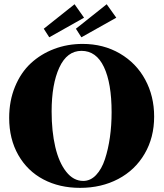

<svg xmlns="http://www.w3.org/2000/svg" viewBox="-20 -886 785 919"><path d="M215.8 -707.5 189.5 -748.5 336.9 -865.7 382.3 -801.3ZM369.6 -707.5 343.3 -748.5 490.7 -865.7 536.6 -801.3ZM363.3 13.2Q264.6 13.2 188 -27.1Q111.3 -67.4 67.6 -144Q23.9 -220.7 23.9 -321.8Q23.9 -403.3 51.8 -470.9Q79.6 -538.6 127.4 -583Q175.3 -627.4 239 -651.6Q302.7 -675.8 375.5 -675.8Q475.1 -675.8 553.7 -629.9Q632.3 -584 675 -504.9Q717.8 -425.8 717.8 -328.1Q717.8 -227.5 672.1 -149.7Q626.5 -71.8 545.9 -29.3Q465.3 13.2 363.3 13.2ZM378.4 -20Q413.1 -20 439.9 -48.3Q466.8 -76.7 482.4 -124.3Q498 -171.9 506.1 -229Q514.2 -286.1 514.2 -348.6Q514.2 -487.8 477.5 -565.2Q440.9 -642.6 370.1 -642.6Q300.8 -642.6 263.9 -562.7Q227.1 -482.9 227.1 -352.5Q227.1 -257.3 244.6 -182.6Q262.2 -107.9 296.9 -64Q331.5 -20 378.4 -20Z"/></svg>

Font: Elstob Grade
Style: Regular
Weight: 400
Designer: Peter S. Baker
Version: Version 1.015